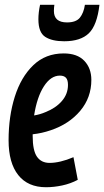

<svg xmlns="http://www.w3.org/2000/svg" viewBox="-20 -775 437 805"><path d="M306 -21Q276 -5 241 2.5Q206 10 173 10Q97 10 56.5 -41Q16 -92 16 -187Q16 -287 42 -369.5Q68 -452 119.5 -501.5Q171 -551 247 -551Q304 -551 333.5 -520Q363 -489 363 -440Q363 -366 316.5 -310.5Q270 -255 193 -229Q155 -216 117 -212V-205Q117 -144 135 -118Q153 -92 188 -92Q209 -92 234.5 -98Q260 -104 288 -116ZM231 -458Q193 -458 164 -413Q135 -368 123 -291Q148 -295 171 -305Q214 -322 239.5 -351.5Q265 -381 265 -419Q265 -440 256.5 -449Q248 -458 231 -458ZM249 -602Q198 -602 169.5 -620.5Q141 -639 141 -694Q141 -723 148 -755H208Q207 -748 206.5 -742Q206 -736 206 -729Q206 -681 261 -681Q299 -681 315 -701Q331 -721 336 -755H397Q387 -669 352.5 -635.5Q318 -602 249 -602Z"/></svg>

Font: Georama Condensed SemiBold
Style: Italic
Weight: 600
Width: 3
Italic angle: -9°
Designer: Jean-Baptiste Levee
Foundry: Production Type
Version: Version 1.000